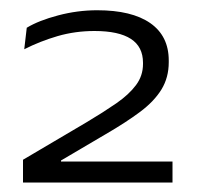

<svg xmlns="http://www.w3.org/2000/svg" viewBox="-20 -734 394 384"><path d="M26 -369V-414.5L154 -490Q187.5 -510 212.8 -527.5Q238 -545 252 -563.8Q266 -582.5 266 -606V-608.5Q266 -640.5 241.8 -656.2Q217.5 -672 169 -672Q130.5 -672 95.2 -661.8Q60 -651.5 28.5 -635.5L33.5 -678.5Q57.5 -693 96.2 -703.2Q135 -713.5 174.5 -713.5Q243.5 -713.5 280.5 -687.8Q317.5 -662 317.5 -613V-609.5Q317.5 -579 303 -555.2Q288.5 -531.5 260.5 -510.5Q232.5 -489.5 192 -466L102 -413V-402L75 -411H325V-369Z"/></svg>

Font: Anek Gujarati SemiExpanded Light
Style: Regular
Weight: 300
Width: 6
Designer: Mrunmayee Ghaisas (Gujarati), Yesha Goshar (Latin)
Foundry: Ek Type
Version: Version 1.003